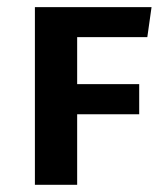

<svg xmlns="http://www.w3.org/2000/svg" viewBox="-20 -512 466 532"><path d="M193.8 -278.8H365.7V-195.3H193.8V0H76.7V-492.2H399.9L388.2 -409.2H193.8Z"/></svg>

Font: Amiri Typewriter
Style: Bold
Weight: 700
Monospace: yes
Designer: Khaled Hosny
Version: Version 1.1